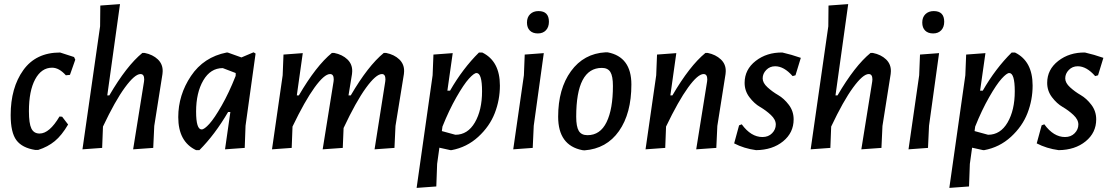

<svg xmlns="http://www.w3.org/2000/svg" viewBox="-20 -724 5407 936"><path d="M273 -468 341 -446 347 -433 321 -359 301 -357Q268 -394 234 -394Q182 -394 151.5 -337.5Q121 -281 121 -182Q121 -122 133 -97.5Q145 -73 173 -73Q221 -73 270 -156L283 -155L312 -117Q281 -64 247 -36Q213 -8 166 7H152Q88 -3 60 -40.5Q32 -78 32 -163Q32 -296 93.5 -382Q155 -468 273 -468Z M685 -466Q725 -458 749.5 -434.5Q774 -411 773 -376L772 -363L732 -110L727 -3L629 4L682 -326L683 -337Q683 -363 665 -363Q637 -363 589 -297.5Q541 -232 482 -107L478 -3L382 4L468 -596L469 -697L565 -704L503 -259H513Q597 -403 674 -466Z M1085 -468H1090L1157 -444L1216 -469L1226 -463L1177 -111L1173 -3L1077 4L1103 -178H1092Q1027 -67 952 8H936Q849 -33 849 -153Q849 -261 911 -353.5Q973 -446 1085 -468ZM936 -180Q936 -93 963 -93Q976 -93 1000.5 -120Q1025 -147 1060.5 -209Q1096 -271 1128 -352L1129 -356V-368L1066 -392Q1006 -392 971 -332Q936 -272 936 -180Z M1456 -465 1427 -259H1437Q1521 -403 1598 -466H1609Q1649 -458 1673.5 -434.5Q1698 -411 1697 -376L1696 -363L1679 -259H1690Q1774 -403 1851 -466H1862Q1902 -458 1926.5 -434.5Q1951 -411 1950 -376L1949 -363L1908 -110L1903 -3L1806 4L1858 -326L1859 -337Q1859 -363 1842 -363Q1813 -363 1764 -295.5Q1715 -228 1655 -100L1651 -3L1553 4L1606 -326L1607 -337Q1607 -363 1589 -363Q1561 -363 1513.5 -297.5Q1466 -232 1406 -107L1402 -3L1306 4L1358 -357L1362 -458Z M2187 -465 2161 -282H2174Q2236 -390 2315 -468H2331Q2417 -426 2417 -307Q2417 -237 2392 -172.5Q2367 -108 2311.5 -57Q2256 -6 2181 8H2176L2122 -4L2111 75L2107 185L2011 192L2089 -357L2093 -458ZM2303 -368Q2291 -368 2266 -340.5Q2241 -313 2205 -250Q2169 -187 2137 -107L2134 -85L2200 -67Q2260 -67 2295 -127Q2330 -187 2330 -279Q2330 -368 2303 -368Z M2605 -670Q2656 -670 2656 -618Q2656 -592 2641.5 -576.5Q2627 -561 2602 -561Q2577 -561 2563 -575Q2549 -589 2549 -614Q2549 -640 2564.5 -655Q2580 -670 2605 -670ZM2631 -465 2582 -111 2577 -3 2482 4 2534 -357 2538 -458Z M2932 -469H2942Q3058 -447 3058 -312Q3058 -171 2997.5 -85Q2937 1 2829 9L2819 8Q2701 -15 2701 -155Q2701 -291 2763.5 -377Q2826 -463 2932 -469ZM2914 -393Q2789 -393 2789 -155Q2789 -107 2801.5 -86Q2814 -65 2844 -65Q2906 -65 2937 -128.5Q2968 -192 2968 -305Q2968 -353 2955.5 -373Q2943 -393 2914 -393Z M3127 4 3179 -357 3183 -458 3277 -465 3248 -259H3258Q3342 -403 3419 -466H3430Q3469 -458 3494 -434.5Q3519 -411 3518 -376L3517 -363L3477 -110L3472 -3L3374 4L3427 -326L3428 -337Q3428 -363 3410 -363Q3382 -363 3334.5 -297.5Q3287 -232 3227 -107L3223 -3Z M3794 -468Q3838 -458 3884 -442L3858 -357L3844 -353Q3802 -401 3759 -401Q3733 -401 3715.5 -383Q3698 -365 3698 -342Q3698 -320 3721.5 -298.5Q3745 -277 3773.5 -260.5Q3802 -244 3825.5 -213Q3849 -182 3849 -142Q3849 -77 3797.5 -35Q3746 7 3666 8Q3607 0 3559 -25L3583 -113L3596 -118Q3641 -56 3697 -56Q3726 -56 3744 -74.5Q3762 -93 3762 -117Q3762 -141 3738 -163.5Q3714 -186 3685.5 -202.5Q3657 -219 3633.5 -250Q3610 -281 3610 -320Q3610 -385 3664 -427Q3718 -469 3794 -468Z M4235 -466Q4275 -458 4299.5 -434.5Q4324 -411 4323 -376L4322 -363L4282 -110L4277 -3L4179 4L4232 -326L4233 -337Q4233 -363 4215 -363Q4187 -363 4139 -297.5Q4091 -232 4032 -107L4028 -3L3932 4L4018 -596L4019 -697L4115 -704L4053 -259H4063Q4147 -403 4224 -466Z M4532 -670Q4583 -670 4583 -618Q4583 -592 4568.5 -576.5Q4554 -561 4529 -561Q4504 -561 4490 -575Q4476 -589 4476 -614Q4476 -640 4491.5 -655Q4507 -670 4532 -670ZM4558 -465 4509 -111 4504 -3 4409 4 4461 -357 4465 -458Z M4784 -465 4758 -282H4771Q4833 -390 4912 -468H4928Q5014 -426 5014 -307Q5014 -237 4989 -172.5Q4964 -108 4908.5 -57Q4853 -6 4778 8H4773L4719 -4L4708 75L4704 185L4608 192L4686 -357L4690 -458ZM4900 -368Q4888 -368 4863 -340.5Q4838 -313 4802 -250Q4766 -187 4734 -107L4731 -85L4797 -67Q4857 -67 4892 -127Q4927 -187 4927 -279Q4927 -368 4900 -368Z M5269 -468Q5313 -458 5359 -442L5333 -357L5319 -353Q5277 -401 5234 -401Q5208 -401 5190.5 -383Q5173 -365 5173 -342Q5173 -320 5196.5 -298.5Q5220 -277 5248.5 -260.5Q5277 -244 5300.5 -213Q5324 -182 5324 -142Q5324 -77 5272.5 -35Q5221 7 5141 8Q5082 0 5034 -25L5058 -113L5071 -118Q5116 -56 5172 -56Q5201 -56 5219 -74.5Q5237 -93 5237 -117Q5237 -141 5213 -163.5Q5189 -186 5160.5 -202.5Q5132 -219 5108.5 -250Q5085 -281 5085 -320Q5085 -385 5139 -427Q5193 -469 5269 -468Z"/></svg>

Font: Alegreya Sans SC Medium
Style: Italic
Weight: 500
Italic angle: -7°
Designer: Juan Pablo del Peral
Foundry: Huerta Tipografica
Version: Version 2.007